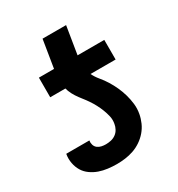

<svg xmlns="http://www.w3.org/2000/svg" viewBox="-163 -775 826 890"><g transform="rotate(-30 250.0 -330.0)"><path d="M91 -415V-520H172L196 -668H322L298 -520H441V-415ZM205 8Q181 8 157 5Q133 2 111.5 -5.5Q90 -13 71 -26.5Q52 -40 40.5 -59Q29 -78 24.5 -101.5Q20 -125 24 -149L25 -151H148Q146 -139 149.5 -127.5Q153 -116 162 -109Q171 -102 182.5 -99.5Q194 -97 206 -97Q219 -97 233 -100Q247 -103 259 -111.5Q271 -120 278 -133Q285 -146 287 -159Q291 -180 286.5 -199.5Q282 -219 275 -237Q268 -255 259 -272Q250 -289 239.5 -304.5Q229 -320 217 -335Q205 -350 194.5 -366Q184 -382 177 -400Q170 -418 167.5 -438Q165 -458 166.5 -478.5Q168 -499 172 -520H298Q293 -493 294 -466.5Q295 -440 305.5 -417.5Q316 -395 332 -376Q348 -357 361 -336Q374 -315 384.5 -292Q395 -269 402 -244.5Q409 -220 412 -194Q415 -168 410 -141Q406 -119 396.5 -97.5Q387 -76 371.5 -58Q356 -40 336 -26.5Q316 -13 294 -5.5Q272 2 249.5 5Q227 8 205 8Z"/></g></svg>

Font: Iosevka Curly Extrabold
Style: Italic
Weight: 800
Italic angle: -9°
Monospace: yes
Designer: Belleve Invis
Foundry: Belleve Invis
Version: Version 22.1.2; ttfautohint (v1.8.4)